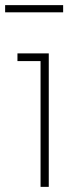

<svg xmlns="http://www.w3.org/2000/svg" viewBox="-20 -728 320 748"><path d="M0 -680V-708H226V-680ZM138 0V-490H48V-520H170V0Z"/></svg>

Font: Sora Thin
Style: Regular
Weight: 32
Designer: Jonathan Barnbrook, Julián Moncada
Foundry: Barnbrook Fonts
Version: Version 2.000